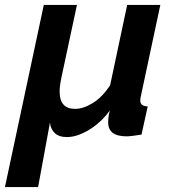

<svg xmlns="http://www.w3.org/2000/svg" viewBox="-60 -544 714 776"><path d="M117 -524H251L187 -225Q181 -196 181 -174Q181 -104 243 -104Q277 -104 315 -127.5Q353 -151 385 -199L454 -524H588L509 -154Q508 -149 507.5 -145Q507 -141 507 -137Q507 -115 537 -114L512 0Q492 3 477 5Q462 7 451 7Q377 7 377 -50Q377 -55 378 -67Q379 -79 384 -98Q372 -80 353 -61Q334 -42 310.5 -26Q287 -10 261 0Q235 10 211 10Q178 10 161 -6.5Q144 -23 142 -49L94 212H-40Z"/></svg>

Font: PTCRaleway
Style: Bold Italic
Weight: 700
Italic angle: -12°
Designer: Matt McInerney, Pablo Impallari, Rodrigo Fuenzalida
Foundry: Matt McInerney, Pablo Impallari, Rodrigo Fuenzalida
Version: Version 3.000g; ttfautohint (v1.5) -l 8 -r 28 -G 28 -x 14 -D